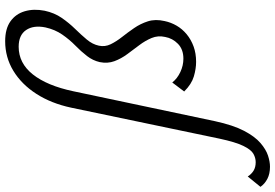

<svg xmlns="http://www.w3.org/2000/svg" viewBox="-352 -574 1040 725"><g transform="rotate(-90 167.5 -211.0)"><path d="M-99 289Q-126 289 -145 279Q-164 269 -175 253L-136 205Q-127 219 -114 227Q-101 235 -82 235Q-66 235 -50.5 226.5Q-35 218 -20.5 188.5Q-6 159 7 98L124 -462Q140 -537 176 -593Q212 -649 263 -680Q314 -711 375 -711Q422 -711 450 -691Q478 -671 488 -637Q498 -603 490 -562Q482 -525 463 -497.5Q444 -470 421.5 -447Q399 -424 381 -402.5Q363 -381 358 -357Q353 -334 363.5 -312.5Q374 -291 391 -269.5Q408 -248 424.5 -224Q441 -200 450 -172Q459 -144 451 -109Q446 -85 433.5 -63.5Q421 -42 401 -25.5Q381 -9 355 0.5Q329 10 297 10Q271 10 242 1.5Q213 -7 185 -35L219 -80Q234 -61 258.5 -49.5Q283 -38 309 -38Q344 -38 365 -58.5Q386 -79 391 -107Q397 -134 387 -158Q377 -182 360 -204.5Q343 -227 326 -250Q309 -273 299.5 -298.5Q290 -324 296 -354Q302 -380 319 -402Q336 -424 358.5 -446Q381 -468 400 -495.5Q419 -523 427 -559Q436 -604 417 -632Q398 -660 354 -660Q292 -660 249.5 -606.5Q207 -553 186 -454L73 81Q58 150 36.5 191Q15 232 -9.5 253Q-34 274 -57 281.5Q-80 289 -99 289Z"/></g></svg>

Font: Ysabeau Infant
Style: Italic
Weight: 400
Italic angle: -12°
Designer: Christian Thalmann (Catharsis Fonts)
Version: Version 2.001;gftools[0.9.30]; featfreeze: ss01,ss02,lnum